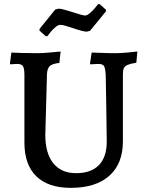

<svg xmlns="http://www.w3.org/2000/svg" viewBox="-20 -896 710 928"><path d="M98 -207V-533Q98 -565 91 -576Q84 -587 63 -587Q53 -587 43 -586Q33 -585 30 -585L28 -589L35 -642Q48 -641 85 -640Q122 -639 162 -639Q188 -639 225 -642.5Q262 -646 273 -647L267 -592Q232 -588 220 -576Q208 -564 207 -537L199 -244Q199 -155 237.5 -107Q276 -59 348 -59Q420 -59 458 -98Q496 -137 496 -212Q495 -291 493.5 -391.5Q492 -492 491 -533Q489 -567 482.5 -577Q476 -587 456 -587Q445 -587 433 -586Q421 -585 417 -585L415 -589L423 -642Q435 -642 469 -640.5Q503 -639 537 -639Q566 -639 600 -642.5Q634 -646 644 -647L639 -593Q610 -588 597 -582.5Q584 -577 579 -567.5Q574 -558 574 -538V-213Q574 -105 508.5 -46.5Q443 12 322 12Q213 12 155.5 -44Q98 -100 98 -207ZM171 -748V-756L247 -850L264 -854Q277 -854 302 -846Q327 -838 332 -837Q380 -821 391 -821Q401 -821 415 -833Q429 -845 440 -858.5Q451 -872 454 -876H462L492 -849V-841L415 -747L399 -743Q382 -743 330 -761Q324 -763 303 -769.5Q282 -776 272 -776Q261 -776 247 -764Q233 -752 222.5 -738.5Q212 -725 209 -721H201Z"/></svg>

Font: Alegreya Medium
Style: Regular
Weight: 500
Designer: Juan Pablo del Peral
Foundry: Huerta Tipografica
Version: Version 2.007; ttfautohint (v1.6)